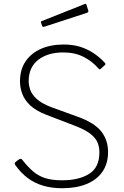

<svg xmlns="http://www.w3.org/2000/svg" viewBox="-20 -988 658 1018"><path d="M500 -627Q470 -662 424 -686Q378 -710 315 -710Q233 -710 182.5 -670.5Q132 -631 132 -557Q132 -538 140 -513Q148 -488 174.5 -463.5Q201 -439 254 -419L392 -369Q481 -337 517 -291Q553 -245 553 -182Q553 -121 523.5 -78Q494 -35 439.5 -12.5Q385 10 309 10Q254 10 208.5 -3.5Q163 -17 127 -44Q91 -71 61 -113Q57 -118 58.5 -123Q60 -128 67 -133L78 -141Q86 -146 90 -146Q94 -146 98 -141Q126 -105 154 -80.5Q182 -56 218.5 -44Q255 -32 309 -32Q398 -32 452.5 -66Q507 -100 507 -180Q507 -210 496.5 -234Q486 -258 458 -279.5Q430 -301 375 -322L224 -380Q170 -401 140 -429.5Q110 -458 98 -491Q86 -524 86 -556Q86 -619 115.5 -662.5Q145 -706 197 -729Q249 -752 318 -752Q365 -752 403 -740.5Q441 -729 474 -707.5Q507 -686 535 -656Q538 -653 539 -649.5Q540 -646 535 -642L513 -622Q509 -619 507 -620.5Q505 -622 500 -627ZM438 -964 448 -932Q451 -924 441 -920L214 -846Q210 -845 207.5 -846Q205 -847 203 -851L198 -866Q195 -874 201 -876L430 -967Q436 -969 438 -964Z"/></svg>

Font: Libre Franklin Thin
Style: Regular
Weight: 100
Designer: Pablo Impallari, Rodrigo Fuenzalida, Nhung Nguyen
Foundry: Impallari Type
Version: Version 3.000